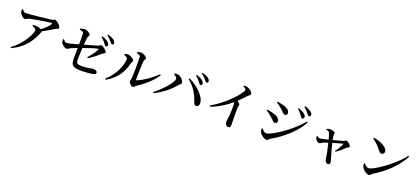

<svg xmlns="http://www.w3.org/2000/svg" viewBox="65 -2159 7771 3566"><g transform="rotate(20 3950.0 -375.5)"><path d="M419 -478C461 -461 497 -444 497 -413C497 -346 368 -98 173 29L188 48C413 -58 535 -216 613 -419C616 -427 617 -434 616 -440C702 -485 784 -536 828 -564C851 -579 900 -583 900 -613C900 -649 813 -728 779 -728C758 -728 745 -711 715 -707C650 -697 298 -658 218 -658C187 -658 174 -676 149 -707L131 -701C130 -676 133 -651 141 -632C156 -595 208 -548 240 -548C268 -548 276 -571 315 -581C420 -605 685 -649 729 -649C749 -649 754 -645 743 -625C717 -585 654 -522 586 -472C564 -484 530 -496 489 -499C468 -501 448 -499 422 -496Z M1786 -628C1804 -604 1816 -586 1832 -586C1851 -586 1863 -599 1863 -618C1863 -637 1855 -655 1832 -676C1803 -702 1760 -722 1706 -739L1695 -724C1740 -688 1767 -654 1786 -628ZM1877 -703C1898 -678 1909 -659 1926 -659C1944 -659 1955 -671 1955 -691C1955 -712 1945 -732 1919 -752C1893 -772 1851 -791 1796 -805L1786 -790C1835 -753 1858 -727 1877 -703ZM1055 -445 1040 -440C1039 -416 1038 -393 1046 -375C1061 -342 1122 -295 1152 -295C1184 -295 1192 -312 1232 -331C1265 -346 1310 -364 1350 -379C1349 -311 1347 -219 1348 -159C1349 -18 1411 -3 1582 -3C1645 -3 1742 -13 1788 -23C1815 -29 1837 -40 1837 -66C1837 -101 1787 -114 1749 -114C1732 -114 1675 -89 1544 -89C1439 -89 1425 -97 1424 -182C1424 -242 1427 -328 1431 -408C1518 -439 1654 -486 1706 -494C1720 -496 1725 -489 1719 -476C1689 -419 1636 -347 1575 -279L1591 -264C1676 -315 1751 -378 1805 -427C1826 -446 1866 -455 1866 -479C1866 -509 1782 -577 1747 -577C1729 -577 1718 -557 1686 -547L1436 -476C1440 -533 1444 -581 1448 -606C1453 -642 1475 -654 1475 -681C1475 -709 1404 -752 1356 -752C1333 -752 1302 -743 1268 -730L1269 -713C1318 -702 1348 -693 1350 -669C1353 -631 1352 -533 1351 -452C1280 -431 1159 -396 1124 -396C1094 -396 1075 -419 1055 -445Z M2412 -683 2413 -665C2462 -657 2489 -643 2490 -616C2496 -520 2491 -258 2487 -206C2483 -167 2471 -156 2471 -136C2471 -111 2522 -48 2553 -48C2578 -48 2594 -79 2617 -94C2746 -175 2889 -298 2974 -430L2956 -444C2851 -342 2714 -242 2588 -190C2576 -185 2569 -189 2569 -203C2568 -276 2575 -513 2582 -566C2586 -601 2609 -604 2609 -628C2609 -657 2534 -702 2486 -702C2461 -702 2441 -697 2412 -683ZM2205 -554C2235 -544 2278 -528 2278 -496C2278 -362 2179 -151 2024 -19L2039 -1C2237 -111 2339 -279 2372 -441C2377 -466 2398 -480 2398 -504C2398 -540 2316 -584 2274 -586C2248 -587 2225 -580 2205 -573Z M3681 -556C3699 -531 3710 -513 3726 -513C3745 -513 3757 -526 3757 -545C3757 -565 3749 -582 3726 -603C3698 -629 3654 -649 3601 -667L3589 -651C3635 -616 3661 -582 3681 -556ZM3769 -637C3789 -613 3800 -594 3818 -594C3836 -594 3847 -605 3847 -625C3847 -646 3837 -666 3811 -686C3785 -707 3741 -725 3687 -739L3677 -724C3726 -688 3748 -661 3769 -637ZM3198 -534C3231 -517 3265 -491 3265 -465C3265 -395 3091 -192 2946 -90L2959 -72C3107 -140 3257 -262 3344 -371C3364 -395 3392 -408 3392 -431C3392 -469 3330 -545 3273 -552C3249 -556 3221 -553 3204 -550ZM3784 -120C3818 -120 3842 -155 3839 -199C3829 -333 3655 -486 3497 -559L3483 -542C3603 -444 3675 -332 3723 -193C3738 -146 3750 -119 3784 -120Z M4485 -763C4521 -745 4544 -728 4544 -710C4544 -699 4535 -680 4517 -653C4445 -545 4252 -345 4022 -215L4034 -194C4211 -258 4358 -370 4425 -427C4431 -414 4433 -402 4434 -385C4436 -340 4433 -205 4423 -119C4419 -86 4412 -65 4412 -46C4412 -3 4433 47 4477 47C4507 47 4522 26 4522 -14C4522 -69 4515 -217 4520 -356C4522 -383 4530 -399 4530 -415C4530 -432 4506 -451 4475 -472C4536 -530 4586 -584 4622 -621C4650 -650 4671 -649 4671 -675C4671 -706 4618 -757 4570 -772C4544 -781 4516 -781 4491 -780Z M5671 -616C5689 -591 5701 -575 5717 -575C5736 -575 5750 -588 5750 -607C5750 -627 5741 -644 5718 -666C5691 -693 5646 -714 5592 -734L5580 -719C5624 -680 5651 -643 5671 -616ZM5771 -700C5792 -675 5803 -657 5821 -657C5839 -657 5851 -669 5851 -688C5851 -711 5839 -730 5815 -750C5788 -771 5746 -792 5691 -808L5680 -793C5727 -753 5751 -725 5771 -700ZM5175 -692C5206 -674 5245 -646 5281 -613C5334 -567 5353 -528 5393 -528C5416 -528 5434 -550 5434 -573C5434 -624 5387 -657 5318 -683C5265 -698 5219 -706 5184 -712ZM5819 -553C5644 -328 5273 -87 5178 -87C5141 -87 5109 -124 5085 -150L5071 -143C5072 -121 5079 -79 5094 -57C5120 -18 5185 26 5224 26C5254 26 5266 -3 5293 -20C5513 -145 5733 -338 5838 -540ZM5045 -489C5081 -470 5117 -443 5159 -406C5208 -365 5226 -324 5266 -324C5298 -324 5310 -349 5310 -369C5310 -421 5254 -459 5187 -479C5137 -495 5098 -501 5053 -509Z M6094 -368 6084 -364C6084 -344 6084 -324 6089 -312C6100 -287 6139 -252 6168 -252C6188 -252 6201 -272 6235 -286C6251 -293 6290 -306 6326 -318C6351 -221 6379 -83 6387 -14C6391 26 6415 57 6451 57C6479 57 6491 43 6491 14C6491 -6 6478 -42 6471 -64C6455 -117 6422 -236 6396 -339C6468 -360 6553 -386 6585 -393C6596 -395 6600 -393 6595 -383C6579 -344 6538 -272 6494 -214L6504 -204C6581 -250 6643 -314 6679 -348C6693 -361 6726 -363 6726 -382C6726 -413 6663 -469 6630 -469C6617 -469 6602 -452 6584 -446C6557 -437 6455 -410 6384 -392C6378 -422 6372 -454 6371 -468C6370 -489 6376 -507 6376 -525C6376 -548 6311 -565 6276 -565C6248 -565 6227 -556 6205 -547L6207 -535C6239 -528 6262 -517 6272 -498C6284 -476 6299 -421 6312 -373C6244 -356 6170 -338 6147 -339C6122 -339 6110 -354 6094 -368Z M7094 -695 7083 -676C7175 -610 7205 -574 7253 -512C7279 -478 7296 -463 7322 -463C7353 -463 7374 -487 7374 -517C7374 -610 7221 -672 7094 -695ZM7806 -598C7663 -397 7282 -128 7188 -128C7153 -128 7119 -163 7093 -191L7078 -182C7079 -158 7088 -122 7099 -102C7120 -66 7185 -12 7235 -12C7261 -12 7273 -41 7300 -58C7526 -199 7710 -368 7826 -585Z"/></g></svg>

Font: Noto Serif CJK KR SemiBold
Style: Regular
Weight: 600
Designer: Ryoko NISHIZUKA 西塚涼子 (kana & ideographs); Frank Grießhammer (Latin, Greek & Cyrillic); Wenlong ZHANG 张文龙 (bopomofo); San
Foundry: Adobe
Version: Version 2.001;hotconv 1.1.0;makeotfexe 2.6.0